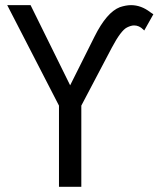

<svg xmlns="http://www.w3.org/2000/svg" viewBox="-20 -719 618 739"><path d="M410.2 -535.2 293 -312.5V0H207V-312.5L7.8 -699.2H97.7L250 -390.6L343.8 -578.1Q390.6 -671.9 441.4 -691.4Q464.8 -699.2 484.4 -699.2Q523.4 -699.2 558.6 -671.9L570.3 -664.1L535.2 -601.6L531.2 -605.5Q515.6 -621.1 496.1 -621.1Q484.4 -621.1 468.8 -613.3Q445.3 -601.6 410.2 -535.2Z"/></svg>

Font: 和音 by 宁静之雨，公众号njzyshare
Style: Regular
Weight: 400
Designer: Steve Matteson
Foundry: Ascender Corporation
Version: Version 6.00;June 8, 2018;FontCreator 11.0.0.2388 32-bit